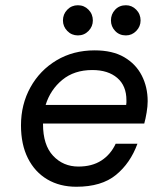

<svg xmlns="http://www.w3.org/2000/svg" viewBox="-20 -700 640 732"><path d="M271 12Q208 12 160.5 -16Q113 -44 86.5 -96.5Q60 -149 60 -222Q60 -302 96 -367Q132 -432 195.5 -470Q259 -508 341 -508Q409 -508 453.5 -482Q498 -456 520.5 -412Q543 -368 543 -314Q543 -295 539 -271Q535 -247 530 -229H144V-227Q144 -147 182.5 -106Q221 -65 279 -65Q331 -65 366.5 -88Q402 -111 421 -152H504Q477 -78 422 -33Q367 12 271 12ZM332 -433Q263 -433 217.5 -395.5Q172 -358 154 -300H461Q462 -304 462 -309Q462 -314 462 -318Q462 -373 427 -403Q392 -433 332 -433ZM460 -565Q435 -565 419 -582Q403 -599 403 -622Q403 -646 419 -663Q435 -680 460 -680Q483 -680 499.5 -663Q516 -646 516 -622Q516 -599 499.5 -582Q483 -565 460 -565ZM277 -565Q253 -565 236.5 -582Q220 -599 220 -622Q220 -646 236.5 -663Q253 -680 277 -680Q301 -680 317.5 -663Q334 -646 334 -622Q334 -599 317.5 -582Q301 -565 277 -565Z"/></svg>

Font: DM Mono
Style: Italic
Weight: 400
Italic angle: -10°
Designer: Colophon Foundry
Foundry: Colophon Foundry
Version: Version 1.000; ttfautohint (v1.8.2.53-6de2)